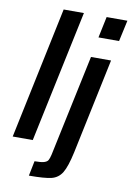

<svg xmlns="http://www.w3.org/2000/svg" viewBox="-101 -805 730 1065"><g transform="rotate(10 264.0 -272.5)"><path d="M13 0 169 -743H283L126 0ZM386 -624 411 -743H528L502 -624ZM243 61 364 -510H477L364 27Q346 110 325 144.5Q304 179 266 188.5Q228 198 139 198L156 114Q192 114 209 109Q226 104 232 93.5Q238 83 243 61Z"/></g></svg>

Font: Saira Semi Condensed Medium
Style: Italic
Weight: 500
Width: 4
Italic angle: -12°
Designer: Hector Gatti with collaboration of the Omnibus-Type team
Foundry: Omnibus-Type
Version: Version 1.001; ttfautohint (v1.8)